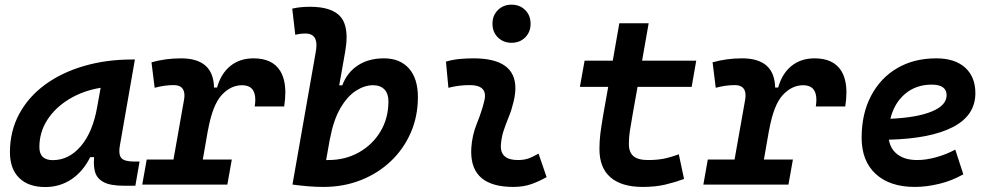

<svg xmlns="http://www.w3.org/2000/svg" viewBox="-20 -771 4142 802"><path d="M168.9 10.3Q98.6 10.3 60.1 -27.8Q21.5 -65.9 21.5 -135.3Q21.5 -223.1 60.1 -294.7Q98.6 -366.2 167.7 -417Q236.8 -467.8 330.1 -495.1Q423.3 -522.5 532.2 -522.5H543.5L480.5 -161.6Q478.5 -149.4 478.5 -140.1Q478.5 -120.6 486.8 -110.8Q499.5 -96.2 541 -96.2H563L545.4 4.9H499.5Q440.4 4.9 412.4 -10.5Q384.3 -25.9 377 -53.2Q372.1 -71.8 372.1 -93.3Q372.1 -103.5 373 -114.7H356.9Q327.1 -54.7 278.6 -22.2Q230 10.3 168.9 10.3ZM200.7 -102.1Q267.6 -102.1 317.6 -160.4Q367.7 -218.8 386.2 -325.7L400.4 -404.3Q326.7 -392.1 268.8 -356.9Q210.9 -321.8 177.7 -270.3Q144.5 -218.8 144.5 -156.2Q144.5 -102.1 200.7 -102.1Z M574.2 0 592.8 -104.5H704.6L748.5 -353Q750.5 -363.3 750.5 -372.1Q750.5 -415.5 705.6 -415.5Q667 -415.5 626 -404.3L612.8 -510.7Q671.4 -527.3 735.8 -527.3Q871.6 -527.3 874 -405.3H886.7Q902.8 -463.4 942.1 -495.4Q981.4 -527.3 1039.1 -527.3Q1117.2 -527.3 1149.9 -475.6Q1171.9 -440.4 1171.9 -384.3Q1171.9 -357.9 1167 -326.2H1043.9Q1046.4 -341.3 1046.4 -354Q1046.4 -415 991.2 -415Q943.8 -415 905.8 -373.8Q867.7 -332.5 848.6 -226.1V-227.5L827.1 -104.5H948.2L929.7 0Z M1331.1 9.8Q1298.3 9.8 1266.6 7.1Q1234.9 4.4 1202.1 0V-0.5H1201.7L1298.3 -550.3Q1301.8 -567.9 1301.8 -581.5Q1301.8 -600.6 1295.4 -611.8Q1284.7 -630.9 1255.9 -630.9Q1232.9 -630.9 1213.4 -625.5L1200.7 -734.9Q1219.2 -739.3 1237.8 -741Q1256.3 -742.7 1274.9 -742.7Q1369.6 -742.7 1404.8 -698.2Q1427.7 -668.9 1427.7 -615.2Q1427.7 -588.4 1421.9 -555.2L1397 -414.6H1409.7Q1430.2 -468.8 1475.1 -498Q1520 -527.3 1583.5 -527.3Q1650.9 -527.3 1688.2 -485.1Q1725.6 -442.9 1725.6 -365.2Q1725.6 -285.2 1695.8 -216.8Q1666 -148.4 1612.5 -97.7Q1559.1 -46.9 1487.3 -18.6Q1415.5 9.8 1331.1 9.8ZM1358.4 -193.4 1342.3 -102.5Q1346.7 -102.5 1351.1 -102.5Q1422.9 -102.5 1479.7 -134.8Q1536.6 -167 1569.6 -222.4Q1602.5 -277.8 1602.5 -347.7Q1602.5 -379.9 1585.7 -397.5Q1568.8 -415 1538.1 -415Q1502.4 -415 1466.3 -391.6Q1430.2 -368.2 1401.4 -318.4Q1372.6 -268.6 1357.9 -189.5Z M2229.5 -129.4 2263.2 -31.2Q2233.4 -14.2 2200.2 -2.2Q2167 9.8 2124 9.8Q1948.2 9.8 1948.2 -136.7Q1948.2 -145 1948.7 -153.3Q1952.1 -206.5 1972.2 -255.9Q1992.2 -305.2 2002.9 -349.1Q2005.9 -361.3 2005.9 -371.1Q2005.9 -415.5 1942.4 -415.5Q1896 -415.5 1853 -404.3L1842.8 -513.7Q1871.6 -522 1900.4 -524.7Q1929.2 -527.3 1958 -527.3Q2132.8 -527.3 2132.8 -402.8Q2132.8 -377 2125 -345.2Q2117.2 -312 2105.5 -283.7Q2093.8 -254.9 2084.2 -226.8Q2074.7 -198.7 2072.3 -166.5Q2067.9 -102.5 2143.1 -102.5Q2167.5 -102.5 2185.8 -108.6Q2204.1 -114.7 2229.5 -129.4ZM2116.7 -592.3Q2082.5 -592.3 2059.8 -614.7Q2037.1 -637.2 2037.1 -671.9Q2037.1 -706.5 2059.8 -729Q2082.5 -751.5 2116.7 -751.5Q2151.4 -751.5 2173.8 -729Q2196.3 -706.5 2196.3 -671.9Q2196.3 -637.2 2173.8 -614.7Q2151.4 -592.3 2116.7 -592.3Z M2664.6 9.8Q2576.2 9.8 2530 -30.3Q2483.9 -70.3 2483.9 -148.4Q2483.9 -180.7 2487.5 -210.9Q2491.2 -241.2 2500.5 -295.4L2520.5 -408.2H2402.3L2421.9 -517.6H2539.6L2566.9 -673.8H2689.5L2662.1 -517.6H2888.2L2869.1 -408.2H2643.1L2623 -295.4Q2614.7 -248 2610.8 -222.7Q2606.9 -197.3 2606.9 -169.9Q2606.9 -134.8 2626 -118.7Q2645 -102.5 2686.5 -102.5Q2722.7 -102.5 2750.2 -107.7Q2777.8 -112.8 2815.4 -126.5L2837.4 -23.4Q2800.3 -9.8 2759.3 0Q2718.3 9.8 2664.6 9.8Z M2918 0 2936.5 -104.5H3048.3L3092.3 -353Q3094.2 -363.3 3094.2 -372.1Q3094.2 -415.5 3049.3 -415.5Q3010.7 -415.5 2969.7 -404.3L2956.5 -510.7Q3015.1 -527.3 3079.6 -527.3Q3215.3 -527.3 3217.8 -405.3H3230.5Q3246.6 -463.4 3285.9 -495.4Q3325.2 -527.3 3382.8 -527.3Q3460.9 -527.3 3493.7 -475.6Q3515.6 -440.4 3515.6 -384.3Q3515.6 -357.9 3510.7 -326.2H3387.7Q3390.1 -341.3 3390.1 -354Q3390.1 -415 3335 -415Q3287.6 -415 3249.5 -373.8Q3211.4 -332.5 3192.4 -226.1V-227.5L3170.9 -104.5H3292L3273.4 0Z M3811.5 -102.5Q3848.1 -102.5 3889.9 -114Q3931.6 -125.5 3970.2 -146L4003.9 -43Q3957 -16.1 3903.6 -3.2Q3850.1 9.8 3801.3 9.8Q3696.8 9.8 3637.9 -44.4Q3579.1 -98.6 3579.1 -195.8Q3579.1 -295.4 3618.2 -370.1Q3657.2 -444.8 3727.3 -486.1Q3797.4 -527.3 3891.1 -527.3Q3968.3 -527.3 4011.2 -488.8Q4054.2 -450.2 4054.2 -381.8Q4054.2 -289.1 3960.9 -240.5Q3867.7 -191.9 3692.9 -187.5Q3699.7 -147 3730.5 -124.8Q3761.2 -102.5 3811.5 -102.5ZM3699.2 -274.9Q3810.5 -279.8 3872.3 -305.4Q3934.1 -331.1 3934.1 -373Q3934.1 -417.5 3871.6 -417.5Q3806.6 -417.5 3761 -379.2Q3715.3 -340.8 3699.2 -274.9Z"/></svg>

Font: CaskaydiaCove NFP SemiBold
Style: Italic
Weight: 600
Italic angle: -10°
Designer: Aaron Bell
Foundry: Saja Typeworks
Version: Version 2111.001; VTT 6.35;Nerd Fonts 3.1.1